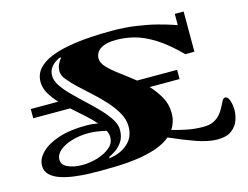

<svg xmlns="http://www.w3.org/2000/svg" viewBox="-95 -827 1300 1005"><g transform="rotate(-15 554.5 -324.5)"><path d="M336 22Q311 22 274 21Q237 20 197 15Q157 10 122.5 -1Q88 -12 66.5 -32Q45 -52 45 -83Q45 -119 77 -152Q109 -185 171 -206Q233 -227 324 -227Q355 -227 386 -221Q362 -249 329.5 -277.5Q297 -306 265 -335H65V-385H214Q186 -415 168.5 -445.5Q151 -476 151 -508Q151 -549 176.5 -578Q202 -607 245.5 -625Q289 -643 344 -653Q399 -663 459 -667Q519 -671 577 -671Q649 -671 711.5 -662Q774 -653 821.5 -640.5Q869 -628 895.5 -619Q922 -610 922 -610V-671H970V-453H921Q851 -523 793.5 -558.5Q736 -594 687 -606.5Q638 -619 591 -619Q545 -619 520 -608Q495 -597 485.5 -581Q476 -565 476 -549Q476 -524 500.5 -498.5Q525 -473 563 -445Q601 -417 641 -385H858V-335H696Q728 -301 750 -261.5Q772 -222 772 -175Q772 -149 765.5 -128Q759 -107 747 -89Q788 -77 829.5 -69Q871 -61 915 -61Q950 -61 972.5 -73Q995 -85 1009 -102.5Q1023 -120 1031.5 -138Q1040 -156 1047 -168Q1054 -180 1063 -180Q1078 -180 1086 -155.5Q1094 -131 1094 -105Q1094 -78 1083.5 -48.5Q1073 -19 1046 1.5Q1019 22 970 22Q920 22 855 -1Q790 -24 718 -56Q684 -28 636 -12Q588 4 534 11.5Q480 19 428.5 20.5Q377 22 336 22ZM398 -30Q457 -37 496.5 -72Q536 -107 536 -164Q536 -202 516 -238Q496 -274 465 -308.5Q434 -343 398.5 -375Q363 -407 332 -436Q301 -465 281 -490Q261 -515 261 -535Q261 -558 269.5 -575Q278 -592 287 -602L284 -607Q273 -603 257 -592.5Q241 -582 229.5 -565Q218 -548 218 -523Q218 -497 237.5 -468Q257 -439 288 -408Q319 -377 353.5 -345Q388 -313 418.5 -281Q449 -249 468.5 -218.5Q488 -188 488 -160Q488 -122 471.5 -97Q455 -72 433.5 -57.5Q412 -43 396 -36ZM141 -89Q141 -61 174 -46.5Q207 -32 250 -32Q291 -32 332 -44Q373 -56 401 -79Q429 -102 429 -135Q429 -153 420 -172Q395 -178 370.5 -181.5Q346 -185 324 -185Q274 -185 232.5 -172.5Q191 -160 166 -138.5Q141 -117 141 -89Z"/></g></svg>

Font: Diplomata SC
Style: Regular
Weight: 400
Designer: Eduardo Rodriguez Tunni
Foundry: Eduardo Rodriguez Tunni
Version: Version 1.002; ttfautohint (v1.8.4.7-5d5b);gftools[0.9.23]